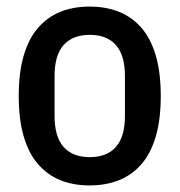

<svg xmlns="http://www.w3.org/2000/svg" viewBox="-20 -552 546 584"><path d="M253 12Q203 12 163.5 -4Q124 -20 95.5 -53Q67 -86 52 -137.5Q37 -189 37 -260Q37 -331 52 -382.5Q67 -434 95.5 -467Q124 -500 163.5 -516Q203 -532 253 -532Q302 -532 342 -516Q382 -500 410.5 -467Q439 -434 454 -382.5Q469 -331 469 -260Q469 -189 454 -137.5Q439 -86 410.5 -53Q382 -20 342 -4Q302 12 253 12ZM253 -74Q305 -74 332.5 -105Q360 -136 360 -199V-321Q360 -384 332.5 -415Q305 -446 253 -446Q201 -446 173.5 -415Q146 -384 146 -321V-199Q146 -136 173.5 -105Q201 -74 253 -74Z"/></svg>

Font: IBM Plex Sans Cond Medm
Style: Regular
Weight: 500
Width: 3
Designer: Mike Abbink, Paul van der Laan, Pieter van Rosmalen
Foundry: Bold Monday
Version: Version 1.3